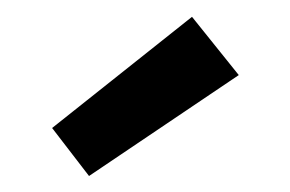

<svg xmlns="http://www.w3.org/2000/svg" viewBox="-20 -838 354 234"><path d="M214 -817.5 271 -746.5 88.5 -623.5 43.5 -682Z"/></svg>

Font: Hepta Slab ExtraLight Medium
Style: Regular
Weight: 500
Version: Version 1.100